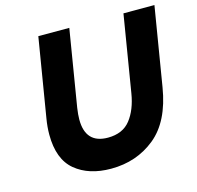

<svg xmlns="http://www.w3.org/2000/svg" viewBox="-104 -809 954 928"><g transform="rotate(-15 373.5 -345.0)"><path d="M94 -226Q94 -265 101 -306L166 -700H321L258 -317Q253 -284 253 -259Q253 -139 365 -139Q439 -139 477.5 -188Q516 -237 529 -317L592 -700H747L682 -306Q655 -141 562 -65.5Q469 10 341 10Q230 10 162 -46.5Q94 -103 94 -226Z"/></g></svg>

Font: Be Vietnam ExtraBold
Style: Italic
Weight: 800
Italic angle: -9.778°
Designer: Gabriel Lam
Foundry: TypeRant
Version: Version 3.000